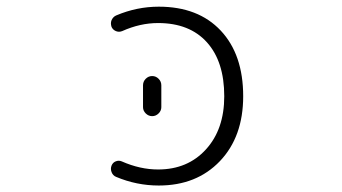

<svg xmlns="http://www.w3.org/2000/svg" viewBox="-20 -576 1040 584"><path d="M351.6 -481.4Q341.8 -477.5 332.5 -481.4Q323.2 -485.4 319.3 -494.1Q317.4 -500 317.4 -504.9Q317.4 -509.8 319.3 -514.6Q324.2 -525.4 334 -529.3Q396.5 -555.7 462.9 -555.7Q583 -555.7 651.4 -482.9Q719.7 -410.2 719.7 -283.2Q719.7 -160.2 648.9 -85.9Q578.1 -11.7 462.9 -11.7Q395.5 -11.7 333 -38.1Q323.2 -42 319.3 -52.7Q317.4 -57.6 317.4 -62.5Q317.4 -67.4 319.3 -72.3Q323.2 -82 332.5 -85.4Q341.8 -88.9 350.6 -85Q406.2 -60.5 460.9 -60.5Q550.8 -60.5 606.4 -121.6Q662.1 -182.6 662.1 -283.2Q662.1 -388.7 609.4 -447.3Q556.6 -505.9 460.9 -505.9Q406.2 -505.9 351.6 -481.4ZM415 -250V-316.4Q415 -328.1 423.3 -336.4Q431.6 -344.7 442.9 -344.7Q454.1 -344.7 462.4 -336.4Q470.7 -328.1 470.7 -316.4V-250Q470.7 -239.3 462.4 -231Q454.1 -222.7 442.9 -222.7Q431.6 -222.7 423.3 -231Q415 -239.3 415 -250Z"/></svg>

Font: Rounded Mgen+ 1m light
Style: Regular
Weight: 200
Designer: [Source Han Sans]
Ryoko NISHIZUKA  (kana & ideographs); Paul D. Hunt (Latin, Greek & Cyrillic); Wenlong ZHANG  (bopomofo
Version: Version 1.059.20150602